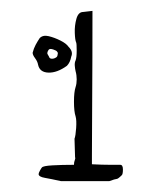

<svg xmlns="http://www.w3.org/2000/svg" viewBox="-20 -780 286 353"><path d="M92 -447Q74 -451 62.5 -453Q51 -455 51 -460Q51 -462 53.5 -466.5Q56 -471 57 -472Q59 -475 76.5 -476Q94 -477 116 -477Q116 -482 117.5 -485.5Q119 -489 118 -491L117 -525Q119 -530 120 -544.5Q121 -559 119 -566Q116 -575 116 -593Q116 -611 119 -620Q121 -626 121 -634Q121 -642 119 -649Q118 -653 117.5 -659Q117 -665 119 -669Q121 -674 121 -687Q121 -700 120 -702Q118 -706 117.5 -719.5Q117 -733 120.5 -745.5Q124 -758 133 -758L150 -760Q150 -670 149.5 -597Q149 -524 149 -493Q149 -490 149 -486Q149 -482 149 -478Q168 -477 182.5 -477Q197 -477 201 -477Q206 -477 206 -468.5Q206 -460 204 -458Q197 -451 194.5 -451Q192 -451 181 -447ZM103 -659Q85 -646 69 -646.5Q53 -647 50 -661Q49 -667 44.5 -673Q40 -679 40 -683Q42 -691 45.5 -697.5Q49 -704 53 -710Q59 -716 69.5 -713.5Q80 -711 91 -705.5Q102 -700 106 -694Q115 -685 111 -676Q109 -665 103 -659ZM84 -675Q86 -677 86 -680Q87 -683 85 -685Q84 -687 78 -689Q72 -691 70 -689Q69 -688 68 -686Q67 -684 67 -682Q67 -681 68 -679.5Q69 -678 70 -676Q71 -672 75.5 -672Q80 -672 84 -675Z"/></svg>

Font: Sankofa Display
Style: Regular
Weight: 400
Designer: Batsirai Madzonga
Foundry: Batsirai Madzonga
Version: Version 1.000; ttfautohint (v1.8.4.7-5d5b)